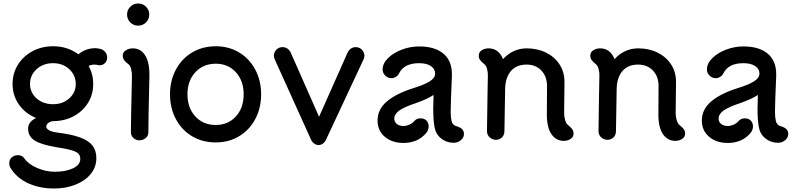

<svg xmlns="http://www.w3.org/2000/svg" viewBox="-20 -792 4566 1100"><path d="M594 -463Q594 -444 582 -431Q570 -418 550 -418Q543 -418 534 -421Q530 -422 515 -422Q497 -420 488 -414Q514 -367 514 -311Q514 -251 484.5 -203Q455 -155 403.5 -127Q352 -99 288 -98Q271 -98 258 -88.5Q245 -79 245 -67Q245 -55 260.5 -46Q276 -37 305 -33Q388 -23 437.5 -5Q487 13 509.5 41.5Q532 70 532 114Q532 165 500 204.5Q468 244 412.5 266Q357 288 290 288Q208 288 142.5 258.5Q77 229 40 170Q33 158 33 143Q33 122 47.5 109.5Q62 97 83 97Q107 97 120 116Q142 148 192 170Q242 192 294 192Q356 192 398 172.5Q440 153 440 118Q440 89 410.5 76Q381 63 306 52Q216 37 178.5 13Q141 -11 141 -55Q141 -94 187 -116Q125 -141 88.5 -193Q52 -245 52 -311Q52 -372 82.5 -421Q113 -470 166 -498.5Q219 -527 284 -527Q367 -527 429 -481Q472 -516 526 -516Q536 -516 554 -512Q571 -508 582.5 -494.5Q594 -481 594 -463ZM414 -311Q414 -361 377 -395.5Q340 -430 284 -430Q227 -430 189.5 -395.5Q152 -361 152 -311Q152 -262 189.5 -228.5Q227 -195 284 -195Q340 -195 377 -228.5Q414 -262 414 -311Z M708 -709Q708 -735 726.5 -753.5Q745 -772 772 -772Q798 -772 816.5 -753.5Q835 -735 835 -709Q835 -682 816.5 -663.5Q798 -645 772 -645Q745 -645 726.5 -663.5Q708 -682 708 -709ZM730 -35Q730 -105 736 -357Q736 -378 731 -397.5Q726 -417 715 -425Q700 -436 692 -446.5Q684 -457 683 -473Q683 -492 700.5 -503.5Q718 -515 741 -515Q786 -515 811.5 -475Q837 -435 836 -358Q830 -102 830 -35Q830 -13 814 -0.5Q798 12 778 12Q760 12 745 -1Q730 -14 730 -35Z M954 -252Q954 -330 987.5 -393Q1021 -456 1081 -491.5Q1141 -527 1216 -527Q1291 -527 1350 -491.5Q1409 -456 1442.5 -393Q1476 -330 1476 -252Q1476 -173 1442.5 -110Q1409 -47 1350 -11.5Q1291 24 1216 24Q1140 24 1080.5 -11.5Q1021 -47 987.5 -110Q954 -173 954 -252ZM1376 -252Q1376 -329 1331.5 -378Q1287 -427 1216 -427Q1144 -427 1099 -378Q1054 -329 1054 -252Q1054 -174 1099 -125Q1144 -76 1216 -76Q1287 -76 1331.5 -125Q1376 -174 1376 -252Z M2068 -473Q2068 -464 2063 -452L1848 8Q1841 23 1829.5 31Q1818 39 1805 39Q1792 39 1780 30.5Q1768 22 1761 6L1554 -452Q1549 -464 1549 -473Q1550 -494 1564 -508Q1578 -522 1599 -522Q1614 -522 1626 -514Q1638 -506 1645 -492L1808 -123L1972 -492Q1979 -506 1991 -514Q2003 -522 2018 -522Q2039 -522 2053 -507.5Q2067 -493 2068 -473Z M2638 -24Q2638 -4 2620.5 11Q2603 26 2579 26Q2538 26 2507 1Q2476 -24 2469 -66Q2462 -105 2462 -171Q2462 -196 2464 -248Q2428 -224 2362 -201Q2298 -180 2268.5 -159.5Q2239 -139 2239 -112Q2239 -93 2254 -81.5Q2269 -70 2292 -70Q2307 -70 2325.5 -78Q2344 -86 2357 -102Q2369 -114 2390 -114Q2411 -114 2423.5 -101Q2436 -88 2436 -67Q2436 -59 2432 -48Q2428 -37 2422 -30Q2373 27 2292 27Q2226 27 2184.5 -8.5Q2143 -44 2143 -101Q2143 -165 2195.5 -210Q2248 -255 2345 -286Q2408 -305 2440.5 -325Q2473 -345 2473 -370V-371Q2473 -397 2448.5 -413.5Q2424 -430 2381 -430Q2296 -430 2267 -373Q2261 -360 2248.5 -352Q2236 -344 2223 -344Q2202 -344 2187 -359Q2172 -374 2172 -394Q2172 -428 2202.5 -458.5Q2233 -489 2281.5 -507.5Q2330 -526 2381 -526Q2471 -526 2520 -485Q2569 -444 2569 -368V-356Q2562 -199 2562 -151Q2562 -121 2567 -99Q2569 -88 2577 -79.5Q2585 -71 2593 -70Q2616 -63 2627 -52.5Q2638 -42 2638 -24Z M3266 -26Q3266 -7 3249 4Q3232 15 3210 15Q3166 15 3139.5 -23Q3113 -61 3113 -136L3114 -299Q3114 -354 3081.5 -388Q3049 -422 2997 -422Q2939 -422 2907.5 -385.5Q2876 -349 2874 -285L2870 -42Q2870 -18 2855.5 -4.5Q2841 9 2822 9Q2802 9 2786 -4.5Q2770 -18 2770 -42L2773 -248L2775 -357Q2776 -377 2770.5 -397Q2765 -417 2754 -425Q2739 -437 2731 -447.5Q2723 -458 2723 -474Q2723 -493 2740 -504Q2757 -515 2779 -515Q2837 -515 2862 -453Q2887 -482 2922 -498.5Q2957 -515 2997 -515Q3059 -515 3108.5 -490.5Q3158 -466 3186 -422.5Q3214 -379 3214 -324L3212 -143Q3212 -123 3218 -103Q3224 -83 3235 -75Q3250 -63 3258 -52.5Q3266 -42 3266 -26Z M3905 -26Q3905 -7 3888 4Q3871 15 3849 15Q3805 15 3778.5 -23Q3752 -61 3752 -136L3753 -299Q3753 -354 3720.5 -388Q3688 -422 3636 -422Q3578 -422 3546.5 -385.5Q3515 -349 3513 -285L3509 -42Q3509 -18 3494.5 -4.5Q3480 9 3461 9Q3441 9 3425 -4.5Q3409 -18 3409 -42L3412 -248L3414 -357Q3415 -377 3409.5 -397Q3404 -417 3393 -425Q3378 -437 3370 -447.5Q3362 -458 3362 -474Q3362 -493 3379 -504Q3396 -515 3418 -515Q3476 -515 3501 -453Q3526 -482 3561 -498.5Q3596 -515 3636 -515Q3698 -515 3747.5 -490.5Q3797 -466 3825 -422.5Q3853 -379 3853 -324L3851 -143Q3851 -123 3857 -103Q3863 -83 3874 -75Q3889 -63 3897 -52.5Q3905 -42 3905 -26Z M4496 -24Q4496 -4 4478.5 11Q4461 26 4437 26Q4396 26 4365 1Q4334 -24 4327 -66Q4320 -105 4320 -171Q4320 -196 4322 -248Q4286 -224 4220 -201Q4156 -180 4126.5 -159.5Q4097 -139 4097 -112Q4097 -93 4112 -81.5Q4127 -70 4150 -70Q4165 -70 4183.5 -78Q4202 -86 4215 -102Q4227 -114 4248 -114Q4269 -114 4281.5 -101Q4294 -88 4294 -67Q4294 -59 4290 -48Q4286 -37 4280 -30Q4231 27 4150 27Q4084 27 4042.5 -8.5Q4001 -44 4001 -101Q4001 -165 4053.5 -210Q4106 -255 4203 -286Q4266 -305 4298.5 -325Q4331 -345 4331 -370V-371Q4331 -397 4306.5 -413.5Q4282 -430 4239 -430Q4154 -430 4125 -373Q4119 -360 4106.5 -352Q4094 -344 4081 -344Q4060 -344 4045 -359Q4030 -374 4030 -394Q4030 -428 4060.5 -458.5Q4091 -489 4139.5 -507.5Q4188 -526 4239 -526Q4329 -526 4378 -485Q4427 -444 4427 -368V-356Q4420 -199 4420 -151Q4420 -121 4425 -99Q4427 -88 4435 -79.5Q4443 -71 4451 -70Q4474 -63 4485 -52.5Q4496 -42 4496 -24Z"/></svg>

Font: Tsukimi Rounded SemiBold
Style: Regular
Weight: 600
Designer: Takashi Funayama
Foundry: Takashi Funayama
Version: Version 1.032; ttfautohint (v1.8.3)